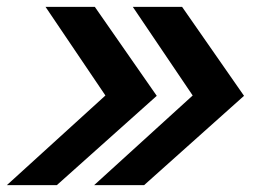

<svg xmlns="http://www.w3.org/2000/svg" viewBox="-39 -541 753 561"><path d="M236 0 524 -262 349 -521H493L674 -261L382 0ZM-19 0 269 -262 94 -521H238L419 -261L127 0Z"/></svg>

Font: Rosa Sans
Style: Bold Italic
Weight: 700
Italic angle: -12°
Designer: Pentagram / MCKL
Foundry: Pentagram / MCKL
Version: Version 1.005;September 16, 2019;FontCreator 11.5.0.2425 64-